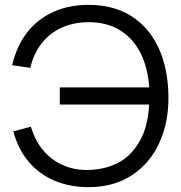

<svg xmlns="http://www.w3.org/2000/svg" viewBox="-20 -755 743 790"><path d="M344.3 15Q266.5 15 203.4 -12Q140.3 -39 97.2 -90.5Q54 -142 35 -214.7L107.3 -233.7Q123.2 -178.3 156.5 -138Q189.8 -97.7 237.2 -76.2Q284.7 -54.8 341.3 -55.7Q402.2 -56.7 452.2 -78.5Q502.2 -100.3 535 -144.3Q564.7 -183.7 577.8 -227.8Q591 -271.8 593.7 -325H226V-395.3H594Q588.7 -475.8 558.1 -536.8Q527.5 -597.7 472.5 -631.2Q417.5 -664.7 341.3 -663.7Q280.2 -662.8 231.5 -640.2Q182.8 -617.5 150.4 -575.3Q118 -533.2 104.7 -475.7L30 -486.7Q48 -565 91.3 -620.8Q134.7 -676.7 199.1 -705.8Q263.5 -735 344.3 -735Q447.3 -735 520.7 -688.5Q594 -642 632.7 -557.5Q671.3 -473 673 -360Q674.7 -253.8 636.2 -168.7Q597.8 -83.5 523 -34.2Q448.2 15 344.3 15Z"/></svg>

Font: Vela Sans GX ExtLt
Style: Regular
Weight: 200
Designer: Principal design: Mikhail Sharanda - project Manrope.
Design modification: Ravid Balaliev
Foundry: Mikhail Sharanda
Version: Version 1.001